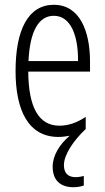

<svg xmlns="http://www.w3.org/2000/svg" viewBox="-20 -613 439 802"><path d="M247 77C247 33 287 -26 338 -74V-125C301 -100 265 -88 228 -88C141 -88 99 -166 98 -314H356V-356C356 -483 313 -593 205 -593C98 -593 45 -489 45 -316C45 -153 98 -41 224 -41C240 -41 256 -43 271 -46C228 -9 200 37 200 83C200 140 232 169 287 169C303 169 319 166 330 162V122C323 124 309 127 296 127C264 127 247 110 247 77ZM205 -547C277 -547 307 -461 306 -358H99C105 -486 143 -547 205 -547Z"/></svg>

Font: Noto Sans Tamil UI ExtraCondensed Light
Style: Regular
Weight: 300
Width: 2
Designer: Jelle Bosma - Monotype Design Team
Foundry: Monotype Imaging Inc.
Version: Version 2.004